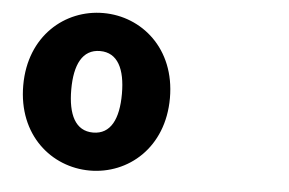

<svg xmlns="http://www.w3.org/2000/svg" viewBox="-46 -607 1092 725"><g transform="rotate(5 500.0 -244.5)"><path d="M318 54C463 54 596 -56 596 -245C596 -433 463 -543 318 -543C173 -543 40 -433 40 -245C40 -56 173 54 318 54ZM222 -245C222 -339 251 -399 318 -399C385 -399 414 -339 414 -245C414 -150 385 -90 318 -90C251 -90 222 -150 222 -245Z"/></g></svg>

Font: コーポレート・ロゴ ver3 Bold
Style: Regular
Weight: 700
Designer: [KANA_main] LOGOTYPE.JP [Source Han Sans] Ryoko NISHIZUKA 西塚涼子 (kana, bopomofo & ideographs); Paul D. Hunt (Latin, Greek
Version: Version 12.001;FEAKit 1.0